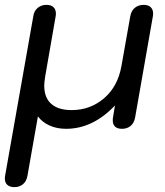

<svg xmlns="http://www.w3.org/2000/svg" viewBox="-33 -520 679 790"><path d="M-13 215Q-13 207 -12 203L104 -453Q107 -475 122 -487.5Q137 -500 158 -500Q177 -500 187 -490.5Q197 -481 197 -464Q197 -457 196 -453L153 -206Q149 -180 149 -168Q149 -118 178 -92.5Q207 -67 262 -67Q338 -67 395 -115.5Q452 -164 467 -250L503 -453Q507 -476 522 -488Q537 -500 558 -500Q577 -500 587 -490.5Q597 -481 597 -464Q597 -457 596 -453L523 -37Q519 -14 504.5 -2Q490 10 469 10Q450 10 440.5 1Q431 -8 431 -25Q431 -33 432 -37L440 -86Q349 10 239 10Q201 10 171 -3.5Q141 -17 123 -41L80 203Q76 226 61.5 238Q47 250 26 250Q8 250 -2.5 241Q-13 232 -13 215Z"/></svg>

Font: Kodchasan Medium
Style: Italic
Weight: 500
Italic angle: -10°
Version: Version 1.000; ttfautohint (v1.6)